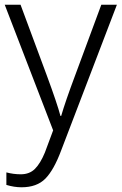

<svg xmlns="http://www.w3.org/2000/svg" viewBox="-20 -553 516 813"><path d="M7 230V177Q37 185 68 185Q105 185 128 162Q151 139 170 93L205 -1L0 -533H67L178 -234Q222 -115 236 -62H239Q257 -124 299 -236L409 -533H475L239 84Q208 167 172 203.5Q136 240 71 240Q40 240 7 230Z"/></svg>

Font: OpenSansMMV
Style: Light
Weight: 300
Foundry: Ascender Corporation
Version: Version 4.001